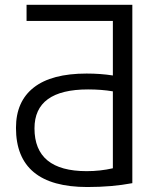

<svg xmlns="http://www.w3.org/2000/svg" viewBox="-20 -750 643 780"><path d="M438.5 -443.4V-665H87.9V-730.5H517.6V-5.9Q434.6 9.8 335 9.8Q44.9 9.8 44.9 -230.5Q44.9 -337.9 117.2 -394.5Q189.5 -451.2 332 -451.2Q388.7 -451.2 438.5 -443.4ZM438.5 -378.9Q392.6 -386.7 337.9 -386.7Q120.1 -386.7 120.1 -228.5Q120.1 -54.7 332 -54.7Q387.7 -54.7 438.5 -66.4Z"/></svg>

Font: Gen Shin Gothic Normal
Style: Regular
Weight: 300
Designer: [Source Han Sans]
Ryoko NISHIZUKA  (kana & ideographs); Paul D. Hunt (Latin, Greek & Cyrillic); Wenlong ZHANG  (bopomofo
Version: Version 1.002.20150607